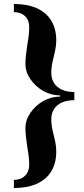

<svg xmlns="http://www.w3.org/2000/svg" viewBox="-20 -804 424 966"><path d="M50 142V101Q85 101 106 80Q127 59 127 25Q127 8 125 -11.5Q123 -31 118 -59Q113 -93 110.5 -116Q108 -139 108 -159Q108 -200 133 -236.5Q158 -273 197.5 -295.5Q237 -318 282 -318V-324Q237 -324 197.5 -346.5Q158 -369 133 -405.5Q108 -442 108 -483Q108 -504 110.5 -526.5Q113 -549 118 -583Q123 -611 125 -630.5Q127 -650 127 -667Q127 -702 106 -722.5Q85 -743 50 -743V-784Q118 -784 165.5 -762.5Q213 -741 238 -700Q263 -659 263 -601Q263 -585 260.5 -567.5Q258 -550 251 -521Q244 -495 241 -476Q238 -457 238 -438Q238 -408 252 -386Q266 -364 292 -352.5Q318 -341 354 -341V-300Q318 -300 292 -288.5Q266 -277 252 -255.5Q238 -234 238 -204Q238 -185 241 -166Q244 -147 251 -121Q258 -93 260.5 -75.5Q263 -58 263 -41Q263 17 238 58Q213 99 165.5 120.5Q118 142 50 142Z"/></svg>

Font: Baskervville
Style: Bold
Weight: 700
Version: Version 1.100